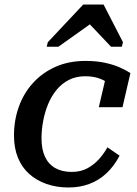

<svg xmlns="http://www.w3.org/2000/svg" viewBox="-20 -818 607 851"><path d="M298 -56Q338 -56 368 -72.5Q398 -89 420 -114Q442 -139 456 -165L510 -128Q486 -82 452.5 -50.5Q419 -19 376.5 -3Q334 13 284 13Q231 13 186.5 -2.5Q142 -18 109.5 -47Q77 -76 59.5 -119Q42 -162 42 -217Q42 -285 63.5 -345Q85 -405 126.5 -450.5Q168 -496 226.5 -522Q285 -548 359 -548Q408 -548 446.5 -539.5Q485 -531 512.5 -518.5Q540 -506 558 -494L523 -343H418L450 -480Q462 -479 470.5 -472Q479 -465 483.5 -456Q488 -447 488.5 -437.5Q489 -428 485 -421Q475 -438 457.5 -451Q440 -464 415 -472Q390 -480 357 -480Q317 -480 285.5 -464Q254 -448 231 -420Q208 -392 193.5 -357Q179 -322 171.5 -282.5Q164 -243 164 -205Q164 -156 179.5 -123Q195 -90 225 -73Q255 -56 298 -56ZM439 -798H349L192 -631L187 -611H239L405 -729L350 -740L472 -611H520L525 -631Z"/></svg>

Font: Roboto Serif 20pt Medium
Style: Italic
Weight: 500
Italic angle: -10°
Version: Version 1.008